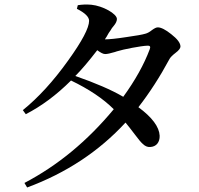

<svg xmlns="http://www.w3.org/2000/svg" viewBox="-20 -790 881 849"><path d="M100 39C273 -25 418 -121 535 -248C546 -235 559 -218 575 -197C592 -174 604 -160 611 -154C621 -144 632 -139 644 -140C671 -141 687 -161 686 -190C684 -229 653 -271 592 -316C641 -379 687 -450 730 -530C734 -537 743 -546 756 -556C771 -567 778 -577 778 -584C778 -600 764 -618 737 -639C712 -659 692 -669 678 -669C671 -669 663 -665 652 -657C641 -648 631 -643 623 -641C610 -637 582 -632 539 -626C494 -619 463 -616 444 -616C445 -619 448 -622 451 -627C458 -640 464 -650 469 -656C472 -662 477 -669 484 -677C493 -688 497 -698 497 -706C497 -729 435 -764 384 -769C362 -771 342 -770 324 -767L320 -751C356 -733 374 -715 374 -698C374 -667 343 -608 281 -522C216 -431 149 -358 81 -303L94 -285C162 -320 229 -369 294 -434C373 -396 436 -354 483 -307C366 -166 235 -58 88 19ZM525 -362C472 -393 402 -423 313 -454C341 -482 373 -520 410 -568C425 -557 436 -551 445 -551C454 -551 468 -554 488 -560C492 -561 495 -562 497 -563C525 -572 604 -587 631 -588C643 -589 647 -584 642 -572C617 -505 578 -435 525 -362Z"/></svg>

Font: AllPunType SemiBold
Style: Regular
Weight: 600
Version: 1.0